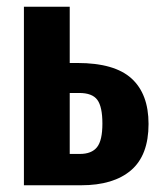

<svg xmlns="http://www.w3.org/2000/svg" viewBox="-20 -550 474 570"><path d="M421 -182Q421 -89 369 -44.5Q317 0 221 0H51V-530H187V-363H210Q320 -363 370.5 -317Q421 -271 421 -182ZM284 -183Q284 -233 269 -253.5Q254 -274 215 -274H187V-93H217Q252 -93 268 -113Q284 -133 284 -183Z"/></svg>

Font: Fira Sans Extra Condensed SemiBold
Style: Regular
Weight: 600
Width: 1
Designer: Carrois Corporate & Edenspiekermann AG
Foundry: Carrois Corporate GbR & Edenspiekermann AG
Version: Version 4.203